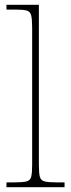

<svg xmlns="http://www.w3.org/2000/svg" viewBox="-20 -780 296 800"><path d="M7 0V-20H37Q74 -20 90 -24Q106 -28 110 -43.5Q114 -59 114 -94V-662Q114 -699 110 -715.5Q106 -732 91.5 -736Q77 -740 47 -740H7V-760H142V-94Q142 -59 146 -43.5Q150 -28 166.5 -24Q183 -20 219 -20H249V0Z"/></svg>

Font: Noto Serif Tamil Thin
Style: Italic
Weight: 100
Italic angle: -12°
Designer: Indian Type Foundry, Tom Grace, and the Monotype Design Team
Foundry: Monotype Imaging Inc.
Version: Version 2.003; ttfautohint (v1.8.4.7-5d5b)